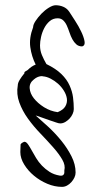

<svg xmlns="http://www.w3.org/2000/svg" viewBox="-20 -687 372 733"><path d="M57.6 -106.4Q57.6 -110.4 58.1 -121.6Q58.6 -132.8 58.6 -135.7Q59.6 -138.7 65.9 -142.6Q72.3 -146.5 75.2 -145.5Q81.1 -144.5 87.4 -135.3Q93.8 -126 101.1 -112.8Q108.4 -99.6 117.7 -84Q127 -68.4 140.1 -54.7Q153.3 -41 169.4 -30.8Q185.5 -20.5 208 -16.6Q214.8 -15.6 218.3 -17.1Q221.7 -18.6 223.6 -21.5Q225.6 -24.4 225.6 -28.3V-36.1Q230.5 -55.7 217.8 -77.6Q205.1 -99.6 183.1 -124.5Q161.1 -149.4 134.8 -176.8Q108.4 -204.1 86.9 -233.9Q65.4 -263.7 53.7 -295.9Q42 -328.1 47.9 -361.3Q47.9 -370.1 55.2 -382.3Q62.5 -394.5 73.2 -407.2V-411.1Q74.2 -413.1 78.6 -415.5Q83 -418 85.9 -419.9Q100.6 -434.6 116.2 -440.4Q100.6 -471.7 95.7 -506.8Q90.8 -542 106.4 -583Q106.4 -592.8 115.7 -606.9Q125 -621.1 138.2 -634.8Q151.4 -648.4 166.5 -657.7Q181.6 -667 192.4 -667Q208 -667 221.7 -661.1Q235.4 -655.3 244.1 -642.6Q252.9 -628.9 266.6 -607.9Q280.3 -586.9 290 -566.4Q299.8 -545.9 302.7 -529.8Q305.7 -513.7 293.9 -509.8Q280.3 -509.8 271.5 -517.6Q262.7 -525.4 256.3 -537.1Q250 -548.8 245.1 -563.5Q240.2 -578.1 234.9 -589.8Q229.5 -601.6 221.2 -609.4Q212.9 -617.2 200.2 -617.2Q182.6 -617.2 169.9 -606.4Q157.2 -595.7 148.9 -579.6Q140.6 -563.5 136.7 -545.9Q132.8 -528.3 132.8 -513.7Q132.8 -494.1 140.1 -476.6Q147.5 -459 157.2 -442.4Q193.4 -424.8 214.4 -404.3Q235.4 -383.8 245.6 -360.8Q255.9 -337.9 258.8 -315.4Q261.7 -293 261.7 -270.5Q261.7 -261.7 257.3 -252Q252.9 -242.2 245.6 -234.4Q238.3 -226.6 229 -221.2Q219.7 -215.8 210 -215.8Q204.1 -215.8 193.4 -219.7Q182.6 -223.6 168.9 -228Q155.3 -232.4 141.1 -237.8Q127 -243.2 116.2 -246.1Q137.7 -227.5 164.6 -202.6Q191.4 -177.7 214.4 -149.4Q237.3 -121.1 252.9 -90.3Q268.6 -59.6 268.6 -28.3Q268.6 -18.6 264.2 -9.3Q259.8 0 252.4 8.3Q245.1 16.6 235.8 21.5Q226.6 26.4 216.8 26.4Q188.5 26.4 160.6 14.6Q132.8 2.9 109.9 -16.1Q86.9 -35.2 72.3 -59.1Q57.6 -83 57.6 -106.4ZM200.2 -258.8Q221.7 -267.6 229.5 -281.2Q237.3 -294.9 235.4 -310.1Q233.4 -325.2 224.1 -340.3Q214.8 -355.5 201.7 -367.2Q188.5 -378.9 173.3 -386.7Q158.2 -394.5 144.5 -395.5Q143.6 -395.5 142.6 -395.5L141.6 -396.5Q124 -396.5 109.4 -383.8Q91.8 -370.1 93.3 -350.1Q94.7 -330.1 109.4 -311.5Q124 -293 147.9 -277.8Q171.9 -262.7 200.2 -258.8Z"/></svg>

Font: Zeyada
Style: Regular
Weight: 400
Version: Version 1.002 2010